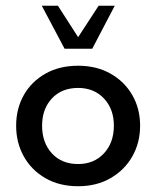

<svg xmlns="http://www.w3.org/2000/svg" viewBox="-20 -636 541 666"><path d="M251 10Q186 10 137.5 -18Q89 -46 62.5 -93.5Q36 -141 36 -200Q36 -259 62.5 -306Q89 -353 137.5 -380.5Q186 -408 251 -408Q315 -408 363.5 -380.5Q412 -353 439 -306Q466 -259 466 -200Q466 -141 439 -93.5Q412 -46 363.5 -18Q315 10 251 10ZM251 -67Q306 -67 340.5 -104Q375 -141 375 -200Q375 -258 340.5 -294.5Q306 -331 251 -331Q194 -331 160 -294.5Q126 -258 126 -200Q126 -141 160 -104Q194 -67 251 -67ZM204 -467 125 -616H181L251 -507L322 -616H378L300 -467Z"/></svg>

Font: Rokkitt SemiBold Medium
Style: Regular
Weight: 500
Version: Version 3.103